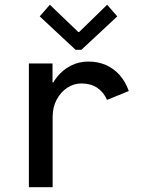

<svg xmlns="http://www.w3.org/2000/svg" viewBox="-20 -785 602 805"><path d="M101.1 0V-519H200.2V-439.5H217.3L185.5 -395Q195.3 -433.1 219.5 -462.9Q243.7 -492.7 277.3 -509.8Q311 -526.9 350.1 -526.9Q390.6 -526.9 423.8 -512.5Q457 -498 481.4 -470.5Q505.9 -442.9 520 -403.3L428.7 -366.2Q414.6 -398.9 387.5 -417Q360.4 -435.1 321.3 -435.1Q289.6 -435.1 262.2 -417.2Q234.9 -399.4 217.8 -367.7Q200.7 -335.9 200.7 -294.9V0ZM189 -765.1 308.1 -650.9H312L429.2 -765.1L471.7 -716.3L321.3 -576.2H296.9L146.5 -716.3Z"/></svg>

Font: Reddit Mono Medium
Style: Regular
Weight: 500
Monospace: yes
Designer: Stephen Hutchings
Foundry: Reddit
Version: Version 1.014